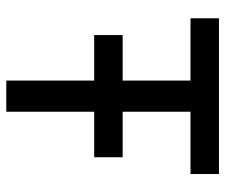

<svg xmlns="http://www.w3.org/2000/svg" viewBox="-74 -660 733 626"><g transform="rotate(90 293.0 -346.5)"><path d="M93.8 -286.6V-379.4H492.2V-286.6ZM242.2 0V-693.4H343.8V0ZM39.1 -600.6V-693.4H546.9V-600.6Z"/></g></svg>

Font: Cascadia Mono
Style: Regular
Weight: 400
Monospace: yes
Designer: Aaron Bell
Foundry: Saja Typeworks
Version: Version 2404.023